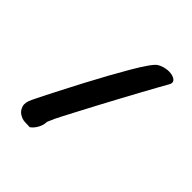

<svg xmlns="http://www.w3.org/2000/svg" viewBox="-210 -913 1114 1114"><g transform="rotate(45 347.0 -356.5)"><path d="M473 -736Q496 -750 522.5 -754.5Q549 -759 570.5 -754Q592 -749 601.5 -736.5Q611 -724 600 -705Q590 -687 568 -648Q546 -609 517 -555.5Q488 -502 456 -443Q424 -384 393 -325.5Q362 -267 336 -217.5Q310 -168 292.5 -134.5Q275 -101 271 -92Q257 -59 254.5 -53.5Q252 -48 252 -48Q253 -25 238.5 2.5Q224 30 203 44Q203 44 197.5 43.5Q192 43 160 42Q140 41 118.5 27.5Q97 14 89 -12.5Q81 -39 100 -77Q109 -97 131 -140Q153 -183 182.5 -240.5Q212 -298 246 -362.5Q280 -427 314.5 -489.5Q349 -552 380 -605Q411 -658 435.5 -693Q460 -728 473 -736Z"/></g></svg>

Font: Potta One
Style: Regular
Weight: 400
Designer: 108,108go
Foundry: Font Zone 108
Version: Version 1.000